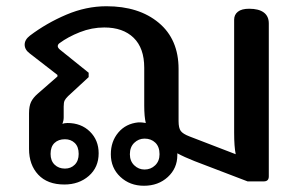

<svg xmlns="http://www.w3.org/2000/svg" viewBox="-20 -581 956 615"><path d="M335 -87Q335 -128 359 -156.5Q383 -185 423 -189H430Q435 -189 447 -187Q442 -207 442 -243V-364Q442 -427 408 -460Q374 -493 314 -493Q274 -493 236 -478Q198 -463 171 -443Q165 -439 165 -433Q165 -428 172 -422L264 -348V-334L198 -273Q190 -265 187 -259Q184 -253 184 -240V-205Q184 -195 180 -184Q186 -187 196 -187Q240 -187 268 -159.5Q296 -132 296 -90Q296 -45 264.5 -17.5Q233 10 186 10Q132 10 102.5 -21.5Q73 -53 73 -104V-218Q73 -241 79.5 -254.5Q86 -268 101 -281L164 -336V-341L75 -410Q59 -422 59 -438Q59 -454 76 -467Q129 -507 192.5 -534Q256 -561 321 -561Q425 -561 488.5 -508Q552 -455 552 -360V-193Q552 -171 559 -161.5Q566 -152 587 -144L735 -87Q730 -111 730 -156V-518Q730 -534 742 -543.5Q754 -553 778 -553Q809 -553 825 -541Q841 -529 841 -506V-16Q841 0 825 0H773L603 -65Q570 -78 548 -90V-84Q548 -42 517.5 -14Q487 14 441 14Q396 14 365.5 -14.5Q335 -43 335 -87ZM491 -87Q491 -111 477.5 -124Q464 -137 443 -137Q424 -137 410 -123.5Q396 -110 396 -87Q396 -65 410 -51.5Q424 -38 443 -38Q463 -38 477 -51.5Q491 -65 491 -87ZM232 -88Q232 -111 219.5 -123Q207 -135 188 -135Q167 -135 154.5 -123Q142 -111 142 -88Q142 -66 155 -53.5Q168 -41 188 -41Q207 -41 219.5 -53.5Q232 -66 232 -88Z"/></svg>

Font: Maitree Semibold
Style: Regular
Weight: 600
Designer: CadsonDemak Team
Foundry: CadsonDemak
Version: Version 1.000